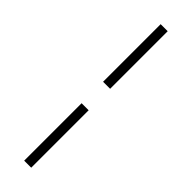

<svg xmlns="http://www.w3.org/2000/svg" viewBox="-322 -866 955 955"><g transform="rotate(45 155.0 -389.0)"><path d="M180 -869V-464H130.5V-869ZM180 -313V91H130.5V-313Z"/></g></svg>

Font: Merriweather 144pt ExtraBold
Style: Regular
Weight: 800
Version: Version 2.100